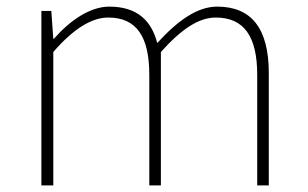

<svg xmlns="http://www.w3.org/2000/svg" viewBox="-20 -560 929 580"><path d="M105 0H141V-403C201 -472 256 -507 307 -507C392 -507 431 -450 431 -334V0H466V-403C528 -472 580 -507 632 -507C717 -507 757 -450 757 -334V0H792V-339C792 -475 739 -540 636 -540C576 -540 517 -498 455 -430C438 -496 396 -540 310 -540C252 -540 191 -498 143 -443H141L135 -527H105Z"/></svg>

Font: Harano Aji Gothic KR ExtraLight
Style: Regular
Weight: 250
Foundry: Masamichi Hosoda
Version: HaranoAjiGothicKR-ExtraLight version 20220220;ttx 4.29.1